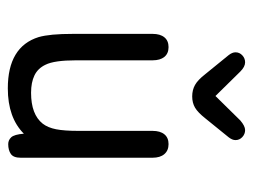

<svg xmlns="http://www.w3.org/2000/svg" viewBox="-96 -526 632 479"><g transform="rotate(90 219.5 -286.0)"><path d="M313 -30Q315 -6 322 1.5Q329 9 339 9Q354 9 363.5 2.5Q373 -4 373 -22V-351Q373 -370 364 -380.5Q355 -391 339 -391Q323 -391 314.5 -380.5Q306 -370 306 -351V-166Q306 -131 302 -110.5Q298 -90 288 -77Q265 -48 211 -48Q185 -48 167.5 -56.5Q150 -65 141 -84Q130 -106 130 -160V-351Q130 -370 121.5 -380.5Q113 -391 97 -391Q81 -391 72.5 -380.5Q64 -370 64 -351V-154Q64 -123 66 -102Q68 -81 72 -67Q96 10 200 10Q273 10 313 -30ZM219 -508 158 -570Q146 -582 135 -582Q125 -582 117.5 -575Q110 -568 110 -558Q110 -550 117 -541L165 -482Q179 -464 191.5 -457Q204 -450 220 -450Q236 -450 248 -457Q260 -464 275 -483L322 -541Q329 -550 329 -558Q329 -568 321.5 -575Q314 -582 304 -582Q294 -582 280 -570Z"/></g></svg>

Font: Beiruti
Style: Regular
Weight: 400
Designer: Arlette Boutros
Foundry: Boutros
Version: Version 1.41